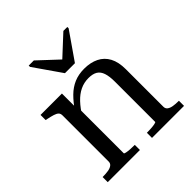

<svg xmlns="http://www.w3.org/2000/svg" viewBox="-198 -890 1034 1034"><g transform="rotate(-45 319.0 -372.5)"><path d="M288 -578H364L473 -735V-745H443L320 -631H340L218 -745H179V-735ZM36 0V-39H37Q61 -39 79 -42Q97 -45 107.5 -53Q118 -61 118 -75V-426Q118 -441 110 -448.5Q102 -456 86 -461Q70 -466 46 -471L36 -473V-512H199V-407L207 -396V-49Q207 -46 218.5 -43.5Q230 -41 246.5 -40Q263 -39 279 -39H281V0ZM617 0H373V-39H374Q388 -39 405 -40Q422 -41 434 -43.5Q446 -46 446 -49V-355Q446 -396 437.5 -421.5Q429 -447 410 -458.5Q391 -470 359 -470Q325 -470 295.5 -456Q266 -442 239.5 -414Q213 -386 189 -346L182 -396Q210 -437 238.5 -465Q267 -493 301 -507.5Q335 -522 378 -522Q426 -522 461.5 -504.5Q497 -487 516 -451.5Q535 -416 535 -361V-75Q535 -61 545.5 -53Q556 -45 574 -42Q592 -39 615 -39H617Z"/></g></svg>

Font: Roboto Serif 72pt
Style: Regular
Weight: 400
Designer: Greg Gazdowicz
Foundry: Commercial Type
Version: Version 1.008